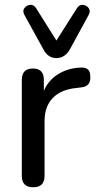

<svg xmlns="http://www.w3.org/2000/svg" viewBox="-20 -783 409 810"><path d="M218 -538Q182 -538 163 -575L83 -720Q74 -737 83 -749Q92 -761 107 -762.5Q122 -764 132 -749L218 -612L305 -749Q315 -764 330 -762.5Q345 -761 354 -749Q363 -737 354 -720L275 -575Q254 -538 218 -538ZM120 7Q72 7 72 -41V-446Q72 -494 119 -494Q165 -494 165 -446V-400Q185 -446 227.5 -471.5Q270 -497 325 -498Q342 -498 351.5 -489.5Q361 -481 361 -459Q362 -439 352.5 -427.5Q343 -416 320 -414L304 -412Q238 -406 203 -370Q168 -334 168 -272V-41Q168 7 120 7Z"/></svg>

Font: Chiron GoRound TC
Style: Regular
Weight: 400
Designer: Ryoko NISHIZUKA 西塚涼子 (kana, bopomofo & ideographs); Paul D. Hunt (Latin, Greek & Cyrillic); Sandoll Communications 산돌커뮤니
Foundry: Adobe
Version: Version 1.000;hotconv 1.1.1;makeotfexe 2.6.0